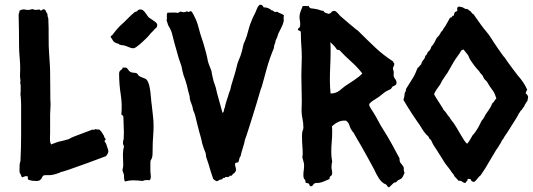

<svg xmlns="http://www.w3.org/2000/svg" viewBox="-20 -771 2278 821"><path d="M426.8 -167Q433.6 -158.2 435.1 -152.8Q436.5 -147.5 438.5 -142.1Q440.4 -136.7 441.9 -131.8Q443.4 -127 443.4 -126Q443.4 -119.1 440.9 -114.7Q438.5 -110.4 433.6 -103.5Q394.5 -88.9 356.4 -74.7Q318.4 -60.5 278.3 -46.9Q267.6 -43.9 258.8 -40.5Q250 -37.1 239.3 -35.2Q237.3 -33.2 232.9 -31.7Q228.5 -30.3 222.7 -28.3Q216.8 -26.4 211.4 -24.9Q206.1 -23.4 204.1 -23.4Q196.3 -21.5 187 -22Q177.7 -22.5 168.9 -21.5Q164.1 -20.5 162.1 -16.6Q160.2 -12.7 157.7 -8.3Q155.3 -3.9 150.4 -0.5Q145.5 2.9 136.7 2.9Q127.9 2.9 119.1 2Q110.4 1 100.6 -2.9Q98.6 -5.9 99.1 -10.3Q99.6 -14.6 97.7 -17.6Q88.9 -18.6 84 -16.1Q79.1 -13.7 74.2 -12.7Q71.3 -16.6 69.8 -22Q68.4 -27.3 64.5 -31.2Q63.5 -36.1 63.5 -41Q63.5 -45.9 63.5 -50.8Q63.5 -57.6 64 -66.9Q64.5 -76.2 67.4 -81.1Q70.3 -136.7 70.3 -192.4Q70.3 -248 70.3 -303.7Q70.3 -309.6 70.3 -318.8Q70.3 -328.1 69.8 -337.9Q69.3 -347.7 68.8 -356Q68.4 -364.3 67.4 -368.2Q68.4 -375 68.4 -381.3Q68.4 -387.7 68.4 -394.5Q68.4 -400.4 68.4 -405.3Q68.4 -410.2 66.4 -415Q67.4 -418.9 67.4 -425.8Q67.4 -430.7 66.4 -435.5Q65.4 -440.4 65.4 -445.3Q65.4 -453.1 65.9 -460.4Q66.4 -467.8 66.4 -475.6Q66.4 -501 64 -525.9Q61.5 -550.8 61.5 -576.2Q61.5 -609.4 61 -642.6Q60.5 -675.8 59.6 -709Q63.5 -718.8 63.5 -725.6Q77.1 -732.4 85 -730.5Q92.8 -728.5 100.6 -728.5Q105.5 -728.5 109.4 -729.5Q113.3 -730.5 117.2 -732.4Q122.1 -731.4 125.5 -730Q128.9 -728.5 133.8 -728.5Q148.4 -731.4 149.9 -729.5Q151.4 -727.5 154.3 -725.6Q158.2 -726.6 160.6 -729Q163.1 -731.4 167 -731.4Q172.9 -731.4 175.8 -724.1Q178.7 -716.8 182.6 -711.9Q182.6 -701.2 186.5 -692.4Q188.5 -652.3 188 -613.3Q187.5 -574.2 190.4 -535.2Q191.4 -517.6 192.9 -498.5Q194.3 -479.5 194.3 -461.9Q194.3 -432.6 194.8 -402.8Q195.3 -373 195.3 -342.8Q195.3 -337.9 195.8 -334Q196.3 -330.1 196.3 -325.2Q196.3 -313.5 195.3 -302.7Q194.3 -292 194.3 -281.2V-205.1Q194.3 -195.3 193.8 -185.1Q193.4 -174.8 194.3 -165L198.2 -153.3Q209 -157.2 220.2 -161.6Q231.4 -166 244.1 -168Q252 -169.9 258.8 -171.9Q265.6 -173.8 273.4 -175.8Q287.1 -183.6 294.9 -186.5Q302.7 -189.5 310.5 -192.4Q327.1 -198.2 342.8 -204.6Q358.4 -210.9 375 -216.8Q382.8 -214.8 387.7 -218.8Q397.5 -216.8 405.3 -216.8Q416 -206.1 418.5 -200.2Q420.9 -194.3 425.8 -189.5Q423.8 -184.6 426.3 -183.6Q428.7 -182.6 429.7 -178.7Q433.6 -176.8 430.7 -173.3Q427.7 -169.9 426.8 -167Z M652.3 -664.1Q652.3 -655.3 646.5 -650.9Q640.6 -646.5 635.7 -639.6Q626 -630.9 618.7 -621.6Q611.3 -612.3 601.6 -603.5Q597.7 -599.6 590.8 -593.3Q584 -586.9 576.7 -580.6Q569.3 -574.2 562 -569.3Q554.7 -564.5 549.8 -564.5Q542 -564.5 529.8 -569.8Q517.6 -575.2 508.8 -577.1Q502 -578.1 496.6 -578.6Q491.2 -579.1 486.3 -584Q468.8 -587.9 463.9 -596.2Q459 -604.5 453.1 -613.3Q453.1 -617.2 456.1 -618.2Q459 -619.1 460.9 -622.1Q470.7 -634.8 477.5 -643.1Q484.4 -651.4 493.2 -660.2Q509.8 -674.8 524.9 -690.4Q540 -706.1 556.6 -719.7Q564.5 -720.7 568.4 -725.6Q572.3 -730.5 580.1 -730.5Q587.9 -730.5 593.3 -725.6Q598.6 -720.7 603 -714.4Q607.4 -708 611.8 -701.7Q616.2 -695.3 622.1 -692.4Q628.9 -687.5 640.6 -679.7Q652.3 -671.9 652.3 -664.1ZM518.6 -482.4Q525.4 -478.5 528.8 -472.2Q532.2 -465.8 539.1 -462.9Q544.9 -460 551.8 -460Q558.6 -460 563.5 -458Q567.4 -456.1 569.3 -453.1Q571.3 -450.2 573.2 -447.3Q579.1 -442.4 591.3 -438.5Q603.5 -434.6 607.4 -429.7Q614.3 -420.9 617.7 -407.2Q621.1 -393.6 623 -378.4Q625 -363.3 626 -348.1Q627 -333 628.9 -322.3Q630.9 -299.8 633.8 -277.8Q636.7 -255.9 636.7 -233.4Q636.7 -210.9 634.8 -187.5Q632.8 -164.1 632.8 -141.6Q632.8 -129.9 632.3 -112.3Q631.8 -94.7 624 -85Q623 -81.1 623 -71.3V-40Q623 -34.2 624 -28.3Q625 -22.5 625 -15.6Q625 -4.9 619.1 0Q616.2 -1 612.8 -1Q609.4 -1 606.4 -1Q595.7 -1 590.8 2.9Q580.1 2 570.3 1Q560.5 0 549.8 0Q533.2 0 513.7 4.9Q509.8 -4.9 510.3 -15.6Q510.7 -26.4 505.9 -35.2Q504.9 -38.1 504.4 -40.5Q503.9 -43 503.9 -45.9Q506.8 -57.6 506.8 -62Q506.8 -66.4 506.8 -71.3Q506.8 -85 505.9 -99.1Q504.9 -113.3 506.8 -127Q506.8 -131.8 508.3 -135.7Q509.8 -139.6 509.8 -144.5Q509.8 -149.4 507.8 -151.4Q505.9 -153.3 505.9 -156.2Q505.9 -159.2 506.3 -166Q506.8 -172.9 508.8 -174.8Q508.8 -182.6 509.3 -189.9Q509.8 -197.3 509.8 -204.1Q509.8 -219.7 508.8 -235.4Q507.8 -251 507.8 -265.6Q507.8 -272.5 506.8 -274.4Q505.9 -276.4 504.9 -277.3Q503.9 -278.3 502 -278.8Q500 -279.3 499 -282.2Q502.9 -325.2 496.1 -368.2Q489.3 -411.1 489.3 -455.1Q489.3 -461.9 491.2 -465.3Q493.2 -468.8 496.1 -470.7Q499 -472.7 501.5 -475.1Q503.9 -477.5 504.9 -482.4Q512.7 -480.5 518.6 -482.4Z M1090.8 -751Q1098.6 -751 1102.1 -747.6Q1105.5 -744.1 1107.4 -739.3Q1117.2 -740.2 1127.4 -735.8Q1137.7 -731.4 1139.6 -727.5Q1147.5 -726.6 1149.4 -723.6Q1151.4 -720.7 1155.3 -719.7L1166 -720.7Q1169.9 -716.8 1181.2 -712.9Q1192.4 -709 1194.3 -704.1Q1192.4 -699.2 1192.9 -693.8Q1193.4 -688.5 1193.4 -681.6Q1190.4 -667 1184.1 -655.3Q1177.7 -643.6 1172.9 -632.8Q1169.9 -627.9 1168.5 -622.1Q1167 -616.2 1165 -611.3Q1163.1 -607.4 1161.6 -604Q1160.2 -600.6 1158.2 -596.7Q1158.2 -591.8 1156.2 -586.4Q1154.3 -581.1 1152.3 -576.2Q1152.3 -570.3 1151.4 -567.9Q1150.4 -565.4 1150.4 -563.5Q1131.8 -518.6 1121.1 -479.5Q1110.4 -440.4 1099.6 -401.4Q1094.7 -389.6 1089.8 -372.1Q1085 -354.5 1077.6 -330.6Q1070.3 -306.6 1062 -279.8Q1053.7 -252.9 1046.4 -230Q1039.1 -207 1033.7 -190.9Q1028.3 -174.8 1027.3 -172.9Q1024.4 -156.2 1018.6 -139.2Q1012.7 -122.1 1008.8 -103.5Q1003.9 -97.7 1002.9 -90.3Q1002 -83 998 -76.2Q990.2 -77.1 985.4 -72.3Q984.4 -64.5 986.8 -57.6Q989.3 -50.8 989.3 -43Q985.4 -32.2 979.5 -29.3Q973.6 -26.4 971.7 -19.5Q964.8 -21.5 961.4 -17.6Q958 -13.7 954.1 -13.7Q942.4 -16.6 940.4 -9.8Q934.6 -11.7 932.6 -8.3Q930.7 -4.9 928.7 -3.9Q920.9 -3.9 916.5 -0.5Q912.1 2.9 906.2 3.9Q902.3 2 898.4 -0.5Q894.5 -2.9 891.6 -5.9Q885.7 -22.5 880.9 -38.6Q876 -54.7 871.1 -71.3Q869.1 -79.1 866.2 -85.9Q863.3 -92.8 861.3 -100.6Q860.4 -105.5 860.4 -108.9Q860.4 -112.3 859.4 -116.2Q857.4 -121.1 855.5 -126Q853.5 -130.9 851.6 -135.7Q843.8 -157.2 839.8 -179.7Q835 -196.3 830.6 -212.4Q826.2 -228.5 822.3 -245.1Q819.3 -258.8 815.4 -273.9Q811.5 -289.1 805.7 -300.8Q803.7 -316.4 797.4 -330.6Q791 -344.7 791 -359.4Q786.1 -375 782.7 -390.6Q779.3 -406.2 774.4 -421.9Q772.5 -429.7 769.5 -436.5Q766.6 -443.4 764.6 -450.2Q761.7 -459 759.8 -468.8Q757.8 -478.5 755.9 -488.3Q752.9 -497.1 750 -505.4Q747.1 -513.7 744.1 -522.5Q739.3 -539.1 734.9 -555.2Q730.5 -571.3 725.6 -587.9Q720.7 -606.4 716.3 -624.5Q711.9 -642.6 701.2 -659.2Q698.2 -664.1 696.8 -670.4Q695.3 -676.8 692.4 -682.6Q694.3 -690.4 693.4 -700.7Q692.4 -710.9 696.3 -716.8Q706.1 -716.8 719.7 -717.3Q733.4 -717.8 740.2 -715.8Q744.1 -716.8 746.6 -718.8Q749 -720.7 752.9 -721.7Q758.8 -718.8 764.6 -718.8Q773.4 -718.8 778.3 -722.7Q789.1 -717.8 790 -720.7Q791 -723.6 794.9 -723.6Q800.8 -721.7 803.7 -715.3Q806.6 -709 809.6 -704.1Q820.3 -684.6 825.7 -665.5Q831.1 -646.5 836.9 -625Q843.8 -605.5 849.6 -586.4Q855.5 -567.4 860.4 -547.9Q863.3 -538.1 865.2 -528.3Q867.2 -518.6 869.1 -508.8Q872.1 -498 876 -488.8Q879.9 -479.5 883.8 -468.8Q885.7 -458 887.7 -447.8Q889.6 -437.5 892.6 -426.8Q894.5 -418.9 897.5 -412.1Q900.4 -405.3 902.3 -397.5Q904.3 -389.6 906.2 -381.3Q908.2 -373 910.2 -365.2Q915 -345.7 920.9 -326.7Q926.8 -307.6 931.6 -288.1Q936.5 -291 937.5 -298.8Q938.5 -306.6 941.4 -311.5Q943.4 -323.2 947.8 -336.9Q952.1 -350.6 956.1 -362.3Q957 -367.2 958.5 -371.1Q960 -375 961.9 -379.9Q964.8 -385.7 965.8 -392.1Q966.8 -398.4 968.8 -405.3Q972.7 -418.9 977.1 -432.6Q981.4 -446.3 985.4 -460Q989.3 -472.7 992.2 -486.3Q995.1 -500 1000 -511.7Q1004.9 -522.5 1008.3 -532.2Q1011.7 -542 1014.6 -552.7Q1017.6 -563.5 1019.5 -574.2Q1021.5 -585 1026.4 -593.8Q1028.3 -598.6 1030.8 -605Q1033.2 -611.3 1035.2 -617.2Q1040 -632.8 1043.9 -648.4Q1047.9 -664.1 1054.7 -679.7Q1059.6 -693.4 1066.4 -706.1Q1073.2 -718.8 1078.1 -732.4Q1082 -742.2 1085 -745.1Q1087.9 -748 1090.8 -751Z M1688.5 -93.8Q1687.5 -79.1 1694.8 -71.8Q1702.1 -64.5 1707 -53.7Q1705.1 -40 1710 -32.2Q1707 -26.4 1704.1 -19Q1701.2 -11.7 1695.3 -6.8Q1679.7 0 1676.8 4.9Q1673.8 9.8 1665 9.8Q1660.2 14.6 1654.3 20Q1648.4 25.4 1643.6 30.3Q1638.7 28.3 1636.7 25.4Q1634.8 22.5 1630.9 17.6Q1621.1 14.6 1613.3 7.3Q1605.5 0 1599.6 -9.3Q1593.8 -18.6 1588.4 -28.8Q1583 -39.1 1579.1 -47.9Q1565.4 -73.2 1551.3 -99.1Q1537.1 -125 1522.5 -150.4Q1514.6 -163.1 1507.3 -176.3Q1500 -189.5 1492.2 -203.1Q1490.2 -205.1 1488.3 -207.5Q1486.3 -210 1484.4 -212.9Q1477.5 -222.7 1474.1 -234.9Q1470.7 -247.1 1460 -254.9Q1441.4 -256.8 1426.3 -249.5Q1411.1 -242.2 1399.4 -230.5Q1400.4 -223.6 1400.4 -217.8Q1400.4 -211.9 1400.4 -206.1Q1400.4 -183.6 1398.4 -163.1Q1396.5 -142.6 1396.5 -120.1Q1396.5 -110.4 1397.5 -100.1Q1398.4 -89.8 1400.4 -80.1Q1397.5 -69.3 1397.5 -56.6Q1397.5 -49.8 1398.9 -43.9Q1400.4 -38.1 1400.4 -31.2Q1400.4 -21.5 1394 -18.1Q1387.7 -14.6 1389.6 -5.9Q1377.9 -1 1367.2 3.9Q1356.4 8.8 1344.7 10.7Q1339.8 11.7 1335 11.2Q1330.1 10.7 1326.2 12.7Q1321.3 14.6 1318.4 20Q1315.4 25.4 1310.5 25.4Q1304.7 25.4 1303.7 21Q1302.7 16.6 1299.8 13.7Q1294.9 11.7 1292 11.7Q1289.1 11.7 1286.1 8.8Q1287.1 0 1282.2 -4.4Q1277.3 -8.8 1277.3 -22.5Q1277.3 -33.2 1278.8 -43Q1280.3 -52.7 1280.3 -63.5Q1280.3 -72.3 1277.8 -79.6Q1275.4 -86.9 1273.4 -95.7Q1272.5 -99.6 1273.4 -103.5Q1274.4 -107.4 1274.4 -111.3Q1274.4 -128.9 1272.9 -147Q1271.5 -165 1271.5 -182.6Q1271.5 -189.5 1271.5 -195.3Q1271.5 -201.2 1272.5 -207Q1274.4 -212.9 1275.9 -216.8Q1277.3 -220.7 1277.3 -226.6Q1277.3 -245.1 1273.4 -263.2Q1269.5 -281.2 1269.5 -298.8Q1269.5 -308.6 1270 -318.8Q1270.5 -329.1 1270.5 -338.9Q1270.5 -367.2 1269.5 -394.5Q1268.6 -421.9 1268.6 -449.2Q1268.6 -468.8 1269.5 -487.8Q1270.5 -506.8 1270.5 -526.4Q1270.5 -550.8 1268.6 -574.7Q1266.6 -598.6 1266.6 -624Q1266.6 -632.8 1265.6 -635.7Q1264.6 -638.7 1262.7 -639.2Q1260.7 -639.6 1258.3 -640.1Q1255.9 -640.6 1253.9 -643.6Q1253.9 -649.4 1258.8 -651.9Q1263.7 -654.3 1263.7 -668Q1263.7 -675.8 1262.2 -683.6Q1260.7 -691.4 1260.7 -699.2Q1260.7 -710.9 1265.6 -722.7Q1270.5 -734.4 1274.4 -745.1Q1286.1 -746.1 1290.5 -745.1Q1294.9 -744.1 1299.8 -746.1Q1302.7 -735.4 1312.5 -734.9Q1322.3 -734.4 1330.1 -732.4Q1338.9 -731.4 1347.2 -728Q1355.5 -724.6 1363.3 -724.6Q1365.2 -718.8 1371.6 -716.3Q1377.9 -713.9 1384.8 -711.9Q1392.6 -712.9 1397 -718.8Q1401.4 -724.6 1409.2 -724.6Q1415 -724.6 1422.9 -716.3Q1430.7 -708 1434.6 -703.1Q1438.5 -700.2 1449.2 -690.4Q1460 -680.7 1472.7 -670.4Q1485.4 -660.2 1496.1 -650.9Q1506.8 -641.6 1509.8 -640.6Q1549.8 -600.6 1584.5 -567.9Q1619.1 -535.2 1660.2 -508.8Q1661.1 -505.9 1662.6 -503.9Q1664.1 -502 1666 -499Q1666 -491.2 1663.1 -487.3Q1660.2 -483.4 1660.2 -477.5Q1660.2 -474.6 1661.6 -471.7Q1663.1 -468.8 1663.1 -465.8Q1664.1 -461.9 1663.6 -458.5Q1663.1 -455.1 1663.1 -451.2Q1663.1 -441.4 1669.4 -433.6Q1675.8 -425.8 1675.8 -416Q1673.8 -407.2 1668 -405.3Q1662.1 -403.3 1658.2 -400.4Q1656.2 -398.4 1654.8 -395.5Q1653.3 -392.6 1651.4 -390.6Q1629.9 -380.9 1620.1 -372.6Q1610.4 -364.3 1599.6 -356.4Q1596.7 -354.5 1589.8 -350.1Q1583 -345.7 1576.2 -341.3Q1569.3 -336.9 1564 -332Q1558.6 -327.1 1558.6 -324.2Q1558.6 -317.4 1566.9 -305.2Q1575.2 -293 1579.1 -286.1Q1589.8 -268.6 1598.6 -251.5Q1607.4 -234.4 1618.2 -217.8Q1637.7 -187.5 1654.8 -156.2Q1671.9 -125 1688.5 -93.8ZM1529.3 -457Q1506.8 -485.4 1481 -508.3Q1455.1 -531.2 1431.6 -556.6L1420.9 -558.6Q1415 -568.4 1407.7 -575.7Q1400.4 -583 1392.6 -590.8Q1393.6 -580.1 1393.6 -570.3Q1393.6 -560.5 1393.6 -549.8Q1393.6 -518.6 1392.1 -488.8Q1390.6 -459 1390.6 -428.7Q1390.6 -398.4 1393.6 -371.1Q1414.1 -371.1 1430.7 -382.8Q1437.5 -387.7 1443.4 -393.1Q1449.2 -398.4 1456.1 -403.3Q1463.9 -408.2 1474.1 -415Q1484.4 -421.9 1494.6 -428.7Q1504.9 -435.5 1514.2 -442.9Q1523.4 -450.2 1529.3 -457Z M2234.4 -387.7Q2232.4 -383.8 2230.5 -380.4Q2228.5 -377 2227.5 -373Q2231.4 -369.1 2234.9 -364.7Q2238.3 -360.4 2238.3 -355.5Q2238.3 -351.6 2236.8 -348.1Q2235.4 -344.7 2236.3 -341.8Q2232.4 -335 2228 -329.1Q2223.6 -323.2 2221.7 -316.4Q2217.8 -312.5 2215.3 -308.6Q2212.9 -304.7 2210.9 -300.8Q2206.1 -298.8 2204.6 -294.4Q2203.1 -290 2199.2 -287.1Q2198.2 -283.2 2189.5 -268.6Q2180.7 -253.9 2169.9 -237.3Q2159.2 -220.7 2149.4 -205.1Q2139.6 -189.5 2135.7 -184.6Q2133.8 -179.7 2131.3 -176.8Q2128.9 -173.8 2126 -169.9Q2124 -167 2123 -163.6Q2122.1 -160.2 2120.1 -158.2Q2118.2 -154.3 2115.7 -151.4Q2113.3 -148.4 2111.3 -143.6Q2101.6 -130.9 2091.8 -113.3Q2082 -95.7 2073.2 -82Q2068.4 -74.2 2064 -66.4Q2059.6 -58.6 2054.7 -50.8Q2049.8 -43 2044.9 -36.1Q2040 -29.3 2035.2 -21.5Q2027.3 -15.6 2021.5 -7.3Q2015.6 1 2007.8 6.8Q1995.1 6.8 1992.2 -4.9Q1979.5 -7.8 1979.5 -4.9Q1979.5 -2 1979.5 0Q1975.6 2 1974.1 5.9Q1972.7 9.8 1968.8 11.7Q1960.9 9.8 1955.6 5.4Q1950.2 1 1940.4 2Q1936.5 -3.9 1931.6 -8.3Q1926.8 -12.7 1922.9 -17.6Q1920.9 -23.4 1917.5 -27.3Q1914.1 -31.2 1911.1 -35.2Q1908.2 -40 1905.3 -43.9Q1902.3 -47.9 1899.4 -51.8Q1892.6 -60.5 1886.2 -68.8Q1879.9 -77.1 1875 -85.9Q1867.2 -97.7 1859.9 -109.9Q1852.5 -122.1 1844.7 -133.8Q1840.8 -139.6 1836.9 -145.5Q1833 -151.4 1830.1 -157.2Q1828.1 -162.1 1824.7 -168.9Q1821.3 -175.8 1816.4 -177.7Q1814.5 -185.5 1809.6 -189.5Q1804.7 -193.4 1799.8 -199.2Q1793 -207 1787.1 -216.3Q1781.2 -225.6 1775.4 -235.4Q1755.9 -262.7 1738.8 -289.1Q1721.7 -315.4 1705.1 -343.8Q1710 -359.4 1710 -367.2Q1710 -375 1714.8 -379.9Q1714.8 -383.8 1716.8 -391.6Q1729.5 -413.1 1741.2 -430.7Q1752 -447.3 1756.3 -458Q1760.7 -468.8 1765.6 -480.5Q1770.5 -483.4 1773.4 -487.8Q1776.4 -492.2 1781.2 -496.1Q1783.2 -506.8 1790 -514.2Q1796.9 -521.5 1798.8 -532.2Q1807.6 -539.1 1808.6 -547.9Q1821.3 -556.6 1824.2 -571.3Q1832 -579.1 1837.4 -588.9Q1842.8 -598.6 1847.7 -609.4Q1859.4 -619.1 1866.2 -634.8Q1872.1 -638.7 1875 -645.5Q1877.9 -652.3 1882.8 -657.2Q1890.6 -669.9 1895 -678.2Q1899.4 -686.5 1904.3 -695.3Q1911.1 -695.3 1913.1 -700.2Q1915 -705.1 1920.9 -704.1Q1920.9 -712.9 1925.8 -719.7Q1927.7 -720.7 1931.6 -722.2Q1935.5 -723.6 1935.5 -725.6Q1933.6 -737.3 1936.5 -739.3Q1939.5 -741.2 1941.4 -743.2Q1952.1 -741.2 1956.1 -740.2Q1960 -739.3 1968.8 -733.4Q1978.5 -733.4 1982.4 -729.5Q1986.3 -725.6 1991.2 -723.6Q1995.1 -719.7 1997.6 -715.8Q2000 -711.9 2004.9 -710Q2012.7 -699.2 2021.5 -686.5Q2030.3 -673.8 2038.1 -663.1Q2048.8 -648.4 2060.1 -635.3Q2071.3 -622.1 2081.1 -606.4Q2084 -601.6 2091.8 -589.4Q2099.6 -577.1 2109.4 -563.5Q2119.1 -549.8 2127 -538.6Q2134.8 -527.3 2137.7 -525.4Q2140.6 -520.5 2150.4 -506.8Q2160.2 -493.2 2171.4 -478Q2182.6 -462.9 2193.4 -449.2Q2204.1 -435.5 2208 -431.6Q2218.8 -417 2224.1 -407.7Q2229.5 -398.4 2234.4 -387.7ZM2010.7 -204.1Q2021.5 -218.8 2027.3 -230.5Q2033.2 -242.2 2039.1 -253.9Q2048.8 -265.6 2050.8 -270.5Q2052.7 -275.4 2055.7 -280.3Q2063.5 -292 2071.8 -303.7Q2080.1 -315.4 2085 -329.1Q2090.8 -333 2093.8 -338.9Q2096.7 -344.7 2102.5 -349.6Q2096.7 -370.1 2088.9 -381.3Q2081.1 -392.6 2073.2 -403.3Q2070.3 -408.2 2067.4 -413.1Q2064.5 -418 2061.5 -422.9Q2057.6 -425.8 2055.2 -428.7Q2052.7 -431.6 2049.8 -434.6Q2047.9 -439.5 2043.9 -447.3Q2040 -452.1 2036.1 -456.1Q2032.2 -460 2029.3 -465.8Q2025.4 -469.7 2019.5 -476.6Q2013.7 -483.4 2007.3 -491.7Q2001 -500 1996.1 -507.3Q1991.2 -514.6 1988.3 -519.5Q1986.3 -524.4 1984.9 -527.8Q1983.4 -531.2 1981.4 -535.2Q1976.6 -542 1971.7 -547.4Q1966.8 -552.7 1961.9 -559.6Q1959 -557.6 1956.5 -557.1Q1954.1 -556.6 1952.1 -554.7Q1945.3 -542 1937 -531.2Q1928.7 -520.5 1920.9 -507.8Q1914.1 -496.1 1907.2 -483.9Q1900.4 -471.7 1893.6 -460Q1888.7 -453.1 1884.3 -446.8Q1879.9 -440.4 1875 -432.6Q1870.1 -425.8 1866.7 -418.5Q1863.3 -411.1 1858.4 -404.3Q1850.6 -394.5 1845.7 -386.7Q1840.8 -378.9 1835.9 -368.2Q1838.9 -362.3 1845.2 -352.1Q1851.6 -341.8 1858.4 -331.5Q1865.2 -321.3 1870.6 -312.5Q1876 -303.7 1877 -300.8Q1884.8 -293.9 1889.6 -285.6Q1894.5 -277.3 1902.3 -269.5Q1906.2 -261.7 1911.1 -255.9Q1916 -250 1920.9 -243.2Q1925.8 -236.3 1933.6 -223.1Q1941.4 -210 1949.2 -196.3Q1957 -182.6 1964.8 -170.9Q1972.7 -159.2 1977.5 -156.2Q1987.3 -167 1993.7 -180.2Q2000 -193.4 2010.7 -204.1Z"/></svg>

Font: Caesar Dressing
Style: Regular
Weight: 400
Designer: Dathan Boardman
Foundry: Open Window
Version: Version 1.000